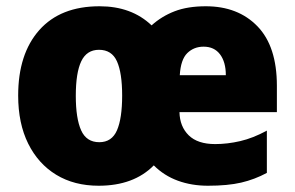

<svg xmlns="http://www.w3.org/2000/svg" viewBox="-20 -676 941 613"><path d="M637 -656Q740 -656 802 -592Q864 -528 864 -402V-318H553Q554 -272 582.5 -244Q611 -216 667 -216Q706 -216 747 -225.5Q788 -235 832 -259V-124Q793 -103 750 -93Q707 -83 644 -83Q592 -83 548 -99Q504 -115 471 -148Q407 -83 295 -83Q217 -83 159.5 -118Q102 -153 70 -217.5Q38 -282 38 -371Q38 -504 105.5 -580Q173 -656 298 -656Q400 -656 464 -595Q496 -624 537.5 -640Q579 -656 637 -656ZM630 -527Q599 -527 578 -506.5Q557 -486 554 -436H701Q701 -478 682.5 -502.5Q664 -527 630 -527ZM296 -517Q257 -517 239.5 -480.5Q222 -444 222 -370Q222 -298 239 -260Q256 -222 297 -222Q337 -222 353.5 -260Q370 -298 370 -371Q370 -443 353.5 -480Q337 -517 296 -517Z"/></svg>

Font: Noto Sans Telugu UI SemiCondensed Black
Style: Regular
Weight: 900
Width: 4
Designer: Jelle Bosma - Monotype Design Team
Foundry: Monotype Imaging Inc.
Version: Version 2.005; ttfautohint (v1.8.4.7-5d5b)